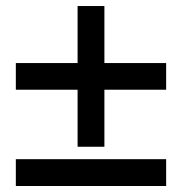

<svg xmlns="http://www.w3.org/2000/svg" viewBox="-20 -558 600 633"><path d="M324.2 -350.1H527.8V-262.2H324.2V-74.2H235.8V-262.2H32.2V-350.1H235.8V-538.1H324.2ZM527.8 -33.2V55.2H32.2V-33.2Z"/></svg>

Font: Overused Grotesk Medium
Style: Regular
Weight: 500
Version: Version 0.002